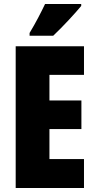

<svg xmlns="http://www.w3.org/2000/svg" viewBox="-20 -947 483 967"><path d="M389 -917V-927H207C186 -883 161 -834 129 -781V-767H248C298 -814 361 -883 389 -917ZM403 0V-146H229V-297H390V-441H229V-570H403V-714H59V0Z"/></svg>

Font: Noto Sans Hebrew ExtraCondensed Black
Style: Regular
Weight: 900
Width: 2
Designer: Monotype Design Team
Foundry: Monotype Imaging Inc.
Version: Version 2.004